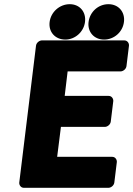

<svg xmlns="http://www.w3.org/2000/svg" viewBox="-20 -872 636 917"><path d="M72 0C71 11 79 25 94 25H498C509 25 524 15 526 0L538 -98C539 -109 531 -123 516 -123H253L271 -266H481C492 -266 507 -276 509 -291L521 -389C522 -400 514 -414 499 -414H289L303 -531H556C567 -531 582 -541 584 -556L596 -654C597 -665 589 -679 574 -679H180C169 -679 154 -669 152 -654ZM292 -683C339 -683 380 -720 386 -767C392 -815 361 -852 313 -852C265 -852 223 -815 217 -767C211 -719 244 -683 292 -683ZM477 -683C525 -683 566 -719 572 -767C578 -815 546 -852 498 -852C449 -852 409 -815 403 -767C397 -720 429 -683 477 -683Z"/></svg>

Font: Falling Sky
Style: BlkObl
Weight: 900
Designer: Paul D. Hunt
Foundry: Adobe Systems Incorporated
Version: Version 1.02